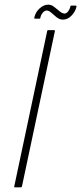

<svg xmlns="http://www.w3.org/2000/svg" viewBox="-20 -802 348 822"><path d="M74 -4Q73 0 69 0H43Q40 0 41 -4L182 -669Q182 -673 186 -673H212Q214 -673 214.5 -672Q215 -671 215 -669ZM131 -722Q125 -722 127 -727Q132 -750 149.5 -766Q167 -782 187 -782Q200 -782 212 -772.5Q224 -763 235.5 -753.5Q247 -744 257 -744Q264 -744 271 -752.5Q278 -761 281 -772Q281 -778 285 -778H303Q309 -778 307 -772Q303 -753 286.5 -735.5Q270 -718 249 -718Q235 -718 222.5 -728Q210 -738 199.5 -747.5Q189 -757 180 -757Q171 -757 163 -747.5Q155 -738 153 -727Q153 -722 148 -722Z"/></svg>

Font: Glory Thin Thin
Style: Italic
Weight: 250
Italic angle: -12°
Version: Version 1.011